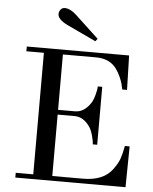

<svg xmlns="http://www.w3.org/2000/svg" viewBox="-61 -972 817 1022"><g transform="rotate(5 348.0 -461.0)"><path d="M212.9 -887.7Q212.9 -900.4 221.4 -911.1Q230 -921.9 243.2 -921.9Q272.9 -921.9 306.6 -890.6L431.6 -773.9L420.9 -759.8L267.6 -832Q212.9 -857.9 212.9 -887.7ZM59.6 0V-25.4H153.3V-674.8H59.6V-700.2H606.4L611.3 -516.6H585.9Q582 -536.1 578.6 -548.3Q575.2 -560.5 565.7 -582.5Q556.2 -604.5 542 -624Q505.9 -674.8 430.7 -674.8H254.9V-378.9H345.7Q394 -378.9 428.7 -431.6Q439.5 -448.2 447.3 -478Q455.1 -507.8 455.1 -521.5H478.5V-211.9H455.1Q455.1 -225.6 447.3 -255.4Q439.5 -285.2 428.7 -301.8Q394.5 -353.5 345.7 -353.5H254.9V-25.4H419.4Q528.3 -25.4 576.2 -91.3Q599.6 -123 608.9 -149.4Q618.2 -175.8 626 -218.3H651.4L648.4 0Z"/></g></svg>

Font: Theano Didot
Style: Regular
Weight: 400
Designer: Alexey Kryukov
Version: Version 2.0